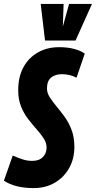

<svg xmlns="http://www.w3.org/2000/svg" viewBox="-48 -951 490 981"><path d="M385 -677 343 -554Q324 -564 304.5 -568Q285 -572 268 -572Q234 -572 213 -554.5Q192 -537 192 -499Q192 -476 206.5 -453.5Q221 -431 241.5 -406.5Q262 -382 283 -353Q304 -324 318 -286.5Q332 -249 332 -201Q332 -140 305.5 -92.5Q279 -45 232 -17.5Q185 10 125 10Q28 10 -28 -28L17 -156Q50 -142 71.5 -135.5Q93 -129 117 -129Q152 -129 171 -148.5Q190 -168 190 -197Q190 -221 175.5 -243.5Q161 -266 139.5 -290Q118 -314 96 -342.5Q74 -371 59.5 -407Q45 -443 45 -490Q45 -558 71.5 -607Q98 -656 145.5 -683Q193 -710 254 -710Q297 -710 331 -701Q365 -692 385 -677ZM422 -931 338 -744H182L160 -931H277L273 -815L305 -931Z"/></svg>

Font: Georama ExtraCondensed ExtraBold
Style: Italic
Weight: 800
Width: 2
Italic angle: -9°
Designer: Jean-Baptiste Levee
Foundry: Production Type
Version: Version 1.000